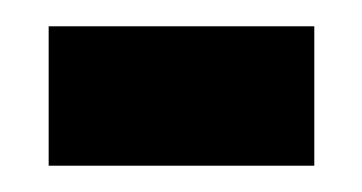

<svg xmlns="http://www.w3.org/2000/svg" viewBox="-20 -339 275 146"><path d="M17 -213V-319H219V-213Z"/></svg>

Font: Bricolage Grotesque 10pt Condensed SemiBold
Style: Regular
Weight: 600
Width: 3
Designer: Mathieu Triay
Foundry: Atelier Triay
Version: Version 1.000; ttfautohint (v1.8.4.7-5d5b);gftools[0.9.32]